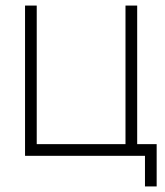

<svg xmlns="http://www.w3.org/2000/svg" viewBox="-20 -560 593 690"><path d="M501 110V0H70V-540H112V-42H431V-540H473V-42H543V110Z"/></svg>

Font: Vela Sans ExtLt
Style: Regular
Weight: 200
Designer: Principal design: Mikhail Sharanda - project Manrope.
Design modification: Ravid Balaliev
Foundry: Mikhail Sharanda
Version: Version 1.001